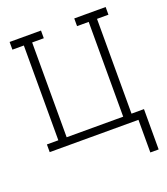

<svg xmlns="http://www.w3.org/2000/svg" viewBox="-128 -620 756 868"><g transform="rotate(-20 250.0 -186.5)"><path d="M446 157V0H19V-37H74V-493H19V-530H170V-493H114V-37H386V-493H330V-530H481V-493H426V-37H486V157Z"/></g></svg>

Font: Iosevka Slab Extralight
Style: Regular
Weight: 200
Monospace: yes
Designer: Belleve Invis
Foundry: Belleve Invis
Version: Version 11.1.1; ttfautohint (v1.8.3)